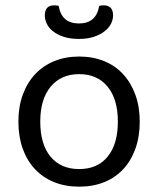

<svg xmlns="http://www.w3.org/2000/svg" viewBox="-20 -687 593 720"><path d="M504 -231Q504 -175 488 -130Q472 -85 442.5 -53Q413 -21 371 -4Q329 13 277 13Q225 13 183 -4Q141 -21 111 -53Q81 -85 65 -130Q49 -175 49 -231Q49 -287 65.5 -332Q82 -377 112 -409Q142 -441 184 -458Q226 -475 277 -475Q328 -475 370 -458Q412 -441 441.5 -409Q471 -377 487.5 -332Q504 -287 504 -231ZM277 -409Q209 -409 170 -362Q131 -315 131 -231Q131 -146 169.5 -99.5Q208 -53 277 -53Q346 -53 384 -100Q422 -147 422 -231Q422 -315 383.5 -362Q345 -409 277 -409ZM276 -599Q341 -599 352 -665Q356 -666 360 -666.5Q364 -667 369 -667Q385 -667 394.5 -658Q404 -649 404 -629Q404 -613 396 -597.5Q388 -582 372 -569.5Q356 -557 332 -549Q308 -541 276 -541Q243 -541 219 -549Q195 -557 179 -569.5Q163 -582 155.5 -598Q148 -614 148 -629Q148 -667 183 -667Q192 -667 200 -665Q211 -599 276 -599Z"/></svg>

Font: Baloo Chettan 2
Style: Regular
Weight: 400
Designer: Maithili Shingre, Unnati Kotecha and Ek Type
Foundry: Ek Type
Version: Version 1.640;hotconv 1.0.111;makeotfexe 2.5.65597; ttfautoh